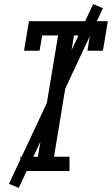

<svg xmlns="http://www.w3.org/2000/svg" viewBox="-20 -839 549 942"><path d="M80 0V-70H166L265 -665H187L174 -590H98L122 -735H509L485 -590H409L421 -665H343L245 -70H321V0ZM72 83 24 63 437 -819 485 -799Z"/></svg>

Font: Iosevka Curly Slab Oblique
Style: Regular
Weight: 400
Italic angle: -9°
Monospace: yes
Designer: Belleve Invis
Foundry: Belleve Invis
Version: Version 11.1.0; ttfautohint (v1.8.3)